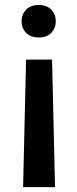

<svg xmlns="http://www.w3.org/2000/svg" viewBox="-20 -575 313 778"><path d="M85.6 -333.5H190.9L203 183.4H73.6ZM206 -489.2Q206 -461 187.9 -442.1Q169.8 -423.2 137 -423.2Q103.8 -423.2 85.6 -442.1Q67.5 -461 67.5 -489.2Q67.5 -516.9 85.6 -535.8Q103.8 -554.7 137 -554.7Q169.8 -554.7 187.9 -535.8Q206 -516.9 206 -489.2Z"/></svg>

Font: Vazir FD Medium
Style: Regular
Weight: 500
Foundry: DejaVu fonts team - Redesigned by Saber Rastikerdar
Version: Version 21.10;October 20, 2019;FontCreator 12.0.0.2547 64-bi